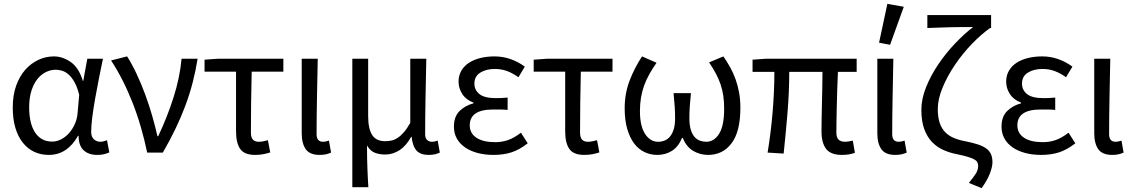

<svg xmlns="http://www.w3.org/2000/svg" viewBox="-20 -790 5865 994"><path d="M233 12Q191 12 157 -4Q123 -20 98 -51.5Q73 -83 59.5 -128.5Q46 -174 46 -234Q46 -297 63.5 -346Q81 -395 110.5 -428.5Q140 -462 178.5 -480Q217 -498 259 -498Q304 -498 346 -469Q388 -440 409 -371H411L432 -486H513Q503 -438 492.5 -385.5Q482 -333 473 -282Q464 -231 458 -185.5Q452 -140 452 -107Q452 -82 466 -69Q480 -56 500 -56Q508 -56 517 -58.5Q526 -61 534 -64L546 -1Q535 4 520 8Q505 12 483 12Q439 12 413 -12Q387 -36 387 -87H384Q328 12 233 12ZM250 -57Q274 -57 297 -69Q320 -81 338 -101.5Q356 -122 368 -149.5Q380 -177 382 -208L390 -299Q380 -339 366 -364Q352 -389 336 -403.5Q320 -418 302.5 -423.5Q285 -429 268 -429Q242 -429 217 -416.5Q192 -404 173 -380Q154 -356 142.5 -319.5Q131 -283 131 -235Q131 -150 162 -103.5Q193 -57 250 -57Z M742 0Q728 -67 709 -132.5Q690 -198 666 -259Q642 -320 614 -375Q586 -430 555 -477L638 -498Q663 -459 687 -408Q711 -357 731.5 -301.5Q752 -246 768 -190Q784 -134 795 -85H799Q844 -179 877.5 -283Q911 -387 920 -486H1003Q993 -423 977.5 -363Q962 -303 940 -244Q918 -185 889 -124.5Q860 -64 823 0Z M1301 12Q1245 12 1223.5 -19Q1202 -50 1202 -110V-419H1039V-481L1109 -486H1447V-419H1283Q1281 -337 1280 -257.5Q1279 -178 1279 -104Q1279 -78 1289.5 -67Q1300 -56 1320 -56Q1331 -56 1343 -58.5Q1355 -61 1367 -64L1379 -1Q1365 4 1344.5 8Q1324 12 1301 12Z M1635 12Q1584 12 1563 -17.5Q1542 -47 1542 -101V-486H1625Q1623 -387 1621 -285Q1619 -183 1619 -95Q1619 -56 1653 -56Q1665 -56 1683 -62L1694 0Q1683 5 1669 8.5Q1655 12 1635 12Z M1804 179V-486H1886V-189Q1886 -124 1906.5 -91.5Q1927 -59 1975 -59Q1991 -59 2007 -62.5Q2023 -66 2039 -76.5Q2055 -87 2071 -105.5Q2087 -124 2104 -154V-486H2187Q2185 -387 2183 -285Q2181 -183 2181 -95Q2181 -75 2191 -65.5Q2201 -56 2217 -56Q2229 -56 2246 -62L2257 0Q2246 5 2232.5 8.5Q2219 12 2199 12Q2157 12 2136.5 -10.5Q2116 -33 2111 -82H2109Q2083 -35 2048.5 -12.5Q2014 10 1974 10Q1945 10 1921 1Q1897 -8 1880 -37Q1880 -1 1880.5 26.5Q1881 54 1882 78Q1883 102 1884 126Q1885 150 1887 179Z M2535 12Q2490 12 2452.5 2Q2415 -8 2387.5 -27Q2360 -46 2345 -73Q2330 -100 2330 -134Q2330 -187 2359.5 -215.5Q2389 -244 2431 -255V-259Q2393 -273 2373.5 -303Q2354 -333 2354 -367Q2354 -400 2369 -425Q2384 -450 2409.5 -466Q2435 -482 2468.5 -490Q2502 -498 2540 -498Q2584 -498 2623.5 -484Q2663 -470 2697 -445L2664 -390Q2635 -411 2605.5 -422Q2576 -433 2542 -433Q2497 -433 2466.5 -414Q2436 -395 2436 -357Q2436 -324 2462 -303Q2488 -282 2547 -282Q2561 -282 2575 -282.5Q2589 -283 2608 -285V-221Q2586 -223 2568 -223Q2550 -223 2532 -223Q2412 -223 2412 -141Q2412 -100 2446.5 -77Q2481 -54 2544 -54Q2579 -54 2610.5 -65Q2642 -76 2677 -103L2712 -48Q2668 -14 2627 -1Q2586 12 2535 12Z M3005 12Q2949 12 2927.5 -19Q2906 -50 2906 -110V-419H2743V-481L2813 -486H3151V-419H2987Q2985 -337 2984 -257.5Q2983 -178 2983 -104Q2983 -78 2993.5 -67Q3004 -56 3024 -56Q3035 -56 3047 -58.5Q3059 -61 3071 -64L3083 -1Q3069 4 3048.5 8Q3028 12 3005 12Z M3383 12Q3347 12 3316 -3Q3285 -18 3262.5 -48Q3240 -78 3227 -123.5Q3214 -169 3214 -229Q3214 -307 3240 -374Q3266 -441 3304 -498L3379 -465Q3358 -435 3342 -406.5Q3326 -378 3315 -348Q3304 -318 3298.5 -285Q3293 -252 3293 -214Q3293 -138 3319.5 -97Q3346 -56 3387 -56Q3405 -56 3421 -62.5Q3437 -69 3449 -83.5Q3461 -98 3468 -121Q3475 -144 3475 -178Q3475 -208 3473 -238.5Q3471 -269 3467 -308H3557Q3553 -269 3551 -238.5Q3549 -208 3549 -178Q3549 -143 3556 -119.5Q3563 -96 3575 -82Q3587 -68 3603 -62Q3619 -56 3636 -56Q3677 -56 3703 -97.5Q3729 -139 3729 -227Q3729 -264 3724.5 -294.5Q3720 -325 3710.5 -353Q3701 -381 3686.5 -408.5Q3672 -436 3651 -467L3725 -498Q3745 -469 3761 -440Q3777 -411 3788.5 -378.5Q3800 -346 3806.5 -310Q3813 -274 3813 -232Q3813 -109 3767.5 -48.5Q3722 12 3646 12Q3604 12 3568.5 -9Q3533 -30 3515 -76H3511Q3492 -30 3458.5 -9Q3425 12 3383 12Z M4339 12Q4281 12 4257 -19Q4233 -50 4233 -110Q4233 -129 4233.5 -164.5Q4234 -200 4235 -243Q4236 -286 4237 -332Q4238 -378 4238 -418H4066Q4066 -315 4057 -206.5Q4048 -98 4037 5L3954 0Q3971 -103 3980 -211Q3989 -319 3989 -418H3876V-481L3946 -486H4415V-418H4318Q4316 -377 4314.5 -329.5Q4313 -282 4312 -237.5Q4311 -193 4310.5 -157.5Q4310 -122 4310 -104Q4310 -78 4321.5 -67Q4333 -56 4356 -56Q4368 -56 4395 -62L4406 1Q4393 6 4376.5 9Q4360 12 4339 12Z M4615 12Q4564 12 4543 -17.5Q4522 -47 4522 -101V-486H4605Q4603 -387 4601 -285Q4599 -183 4599 -95Q4599 -56 4633 -56Q4645 -56 4663 -62L4674 0Q4663 5 4649 8.5Q4635 12 4615 12ZM4531 -569 4574 -770 4659 -755 4588 -558Z M5062 184 4996 157Q5022 125 5033 107Q5044 89 5044 69Q5044 58 5039.5 49.5Q5035 41 5022.5 34.5Q5010 28 4988.5 21.5Q4967 15 4933 8Q4896 1 4863 -14Q4830 -29 4805 -55Q4780 -81 4765 -121.5Q4750 -162 4750 -222Q4750 -278 4774.5 -339Q4799 -400 4838 -457.5Q4877 -515 4924.5 -565Q4972 -615 5018 -650Q4997 -650 4966.5 -650Q4936 -650 4903 -649Q4870 -648 4837.5 -647Q4805 -646 4781 -645V-712H5111V-645H5106Q5059 -612 5011 -562Q4963 -512 4924 -454.5Q4885 -397 4860 -337Q4835 -277 4835 -226Q4835 -183 4845 -153.5Q4855 -124 4874 -105Q4893 -86 4920 -75Q4947 -64 4981 -58Q5016 -51 5042 -42.5Q5068 -34 5085 -22Q5102 -10 5110 7.5Q5118 25 5118 50Q5118 73 5105 107.5Q5092 142 5062 184Z M5370 12Q5325 12 5287.5 2Q5250 -8 5222.5 -27Q5195 -46 5180 -73Q5165 -100 5165 -134Q5165 -187 5194.5 -215.5Q5224 -244 5266 -255V-259Q5228 -273 5208.5 -303Q5189 -333 5189 -367Q5189 -400 5204 -425Q5219 -450 5244.5 -466Q5270 -482 5303.5 -490Q5337 -498 5375 -498Q5419 -498 5458.5 -484Q5498 -470 5532 -445L5499 -390Q5470 -411 5440.5 -422Q5411 -433 5377 -433Q5332 -433 5301.5 -414Q5271 -395 5271 -357Q5271 -324 5297 -303Q5323 -282 5382 -282Q5396 -282 5410 -282.5Q5424 -283 5443 -285V-221Q5421 -223 5403 -223Q5385 -223 5367 -223Q5247 -223 5247 -141Q5247 -100 5281.5 -77Q5316 -54 5379 -54Q5414 -54 5445.5 -65Q5477 -76 5512 -103L5547 -48Q5503 -14 5462 -1Q5421 12 5370 12Z M5738 12Q5687 12 5666 -17.5Q5645 -47 5645 -101V-486H5728Q5726 -387 5724 -285Q5722 -183 5722 -95Q5722 -56 5756 -56Q5768 -56 5786 -62L5797 0Q5786 5 5772 8.5Q5758 12 5738 12Z"/></svg>

Font: SourceSansPro
Style: Book
Weight: 400
Designer: Paul D. Hunt
Foundry: Adobe Systems Incorporated
Version: Version 2.021;PS 2.000;hotconv 1.0.86;makeotf.lib2.5.63406